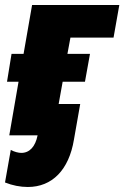

<svg xmlns="http://www.w3.org/2000/svg" viewBox="-20 -540 496 766"><path d="M23 58 0 188C30 200 61 206 91 206C188 206 255 138 275 17L300 -125H214L230 -214H319L339 -325H249L261 -390H433L456 -520H108L74 -325H26L8 -214H54L17 0H130C121 45 98 70 65 70C54 70 37 66 23 58Z"/></svg>

Font: Fixel Text 20240404 ExtraBold
Style: Italic
Weight: 800
Width: 4
Italic angle: -10°
Designer: AlfaBravo + MacPaw
Foundry: Kyrylo Tkachov, Marchela Mozhyna, Serhii Makarenko, Maria Weinstein, Zakhar Kryvoshyya
Version: Version 1.211;Glyphs 3.2 (3225)